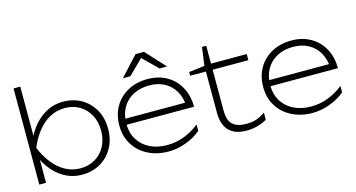

<svg xmlns="http://www.w3.org/2000/svg" viewBox="-83 -1127 2751 1485"><g transform="rotate(-15 1292.5 -385.0)"><path d="M80 -770H134V-336L121 -315V-250L134 -215V0H80ZM97 -280Q121 -367 168 -432.5Q215 -498 280 -535Q345 -572 422 -572Q504 -572 568 -535Q632 -498 669 -432.5Q706 -367 706 -280Q706 -194 669 -128Q632 -62 568 -25Q504 12 422 12Q345 12 280 -24.5Q215 -61 168 -127Q121 -193 97 -280ZM650 -280Q650 -352 620.5 -406Q591 -460 539.5 -490.5Q488 -521 422 -521Q356 -521 301 -490.5Q246 -460 203 -406Q160 -352 131 -280Q160 -209 203 -154.5Q246 -100 301 -69.5Q356 -39 422 -39Q488 -39 539.5 -69.5Q591 -100 620.5 -154.5Q650 -209 650 -280Z M1117 12Q1022 12 949.5 -25Q877 -62 836.5 -128Q796 -194 796 -280Q796 -367 834.5 -432.5Q873 -498 941 -535Q1009 -572 1099 -572Q1186 -572 1252 -534Q1318 -496 1355 -428.5Q1392 -361 1392 -272H833V-320H1379L1336 -290Q1333 -360 1303 -412Q1273 -464 1220.5 -492.5Q1168 -521 1099 -521Q1024 -521 968.5 -491Q913 -461 882.5 -407Q852 -353 852 -280Q852 -207 885 -153Q918 -99 977.5 -69Q1037 -39 1117 -39Q1191 -39 1256 -65Q1321 -91 1375 -134V-83Q1323 -39 1253 -13.5Q1183 12 1117 12ZM1060 -782H1128L1271 -627H1211L1086 -750H1102L977 -627H917Z M1425 -511V-541L1551 -556L1571 -703H1605V-560H1891V-511H1605V-185Q1605 -104 1641.5 -71.5Q1678 -39 1750 -39Q1797 -39 1832.5 -51.5Q1868 -64 1902 -88V-32Q1880 -16 1834.5 -2Q1789 12 1740 12Q1670 12 1628.5 -13Q1587 -38 1569 -81Q1551 -124 1551 -176V-511Z M2269 12Q2174 12 2101.5 -25Q2029 -62 1988.5 -128Q1948 -194 1948 -280Q1948 -367 1986.5 -432.5Q2025 -498 2093 -535Q2161 -572 2251 -572Q2338 -572 2404 -534Q2470 -496 2507 -428.5Q2544 -361 2544 -272H1985V-320H2531L2488 -290Q2485 -360 2455 -412Q2425 -464 2372.5 -492.5Q2320 -521 2251 -521Q2176 -521 2120.5 -491Q2065 -461 2034.5 -407Q2004 -353 2004 -280Q2004 -207 2037 -153Q2070 -99 2129.5 -69Q2189 -39 2269 -39Q2343 -39 2408 -65Q2473 -91 2527 -134V-83Q2475 -39 2405 -13.5Q2335 12 2269 12Z"/></g></svg>

Font: Unbounded ExtraLight
Style: Regular
Weight: 250
Designer: Luke Prowse, Jean-Baptiste Morizot, Fátima Lázaro, Florian Runge
Foundry: NaN
Version: Version 1.701;gftools[0.9.28.dev5+ged2979d]